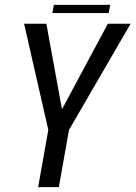

<svg xmlns="http://www.w3.org/2000/svg" viewBox="-20 -773 560 793"><path d="M137.5 0 179.5 -236.5 79.5 -675H171.5L236 -321.5L425.5 -675H519.5L265 -236.5L223 0ZM196.5 -719 202.5 -753H435L429 -719Z"/></svg>

Font: Anybody
Style: Italic
Weight: 400
Italic angle: -10°
Designer: Tyler Finck
Foundry: Etcetera Type Company
Version: Version 1.010; ttfautohint (v1.8.3) -l 8 -r 50 -G 200 -x 14 